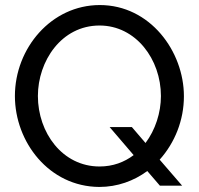

<svg xmlns="http://www.w3.org/2000/svg" viewBox="-20 -735 786 760"><path d="M708 -354C708 -532 574 -715 375 -715C183 -715 39 -544 39 -355C39 -173 174 4 373 5C445 5 510 -19 563 -58L613 0H701L612 -103C672 -170 708 -259 708 -354ZM374 -76C227 -76 130 -210 130 -355C130 -493 223 -634 374 -634C518 -634 617 -500 617 -355C617 -289 595 -221 556 -169L502 -232H414L509 -121C472 -93 427 -76 374 -76Z"/></svg>

Font: FIGSv2-sans-serif Medium
Style: Regular
Weight: 500
Designer: Matt McInerney, Pablo Impallari, Rodrigo Fuenzalida,Mirko Velimirovic
Foundry: Matt McInerney, Pablo Impallari, Rodrigo Fuenzalida
Version: Version 4.021;hotconv 1.0.109;makeotfexe 2.5.65596